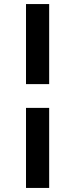

<svg xmlns="http://www.w3.org/2000/svg" viewBox="-20 -795 360 945"><path d="M222 -775V-381H108V-775ZM222 -264V130H108V-264Z"/></svg>

Font: Raleway
Style: Bold Italic
Weight: 700
Italic angle: -12°
Designer: Matt McInerney, Pablo Impallari, Rodrigo Fuenzalida
Foundry: Matt McInerney, Pablo Impallari, Rodrigo Fuenzalida
Version: Version 4.101;RELEASE